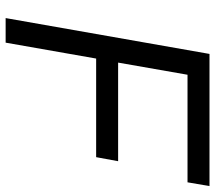

<svg xmlns="http://www.w3.org/2000/svg" viewBox="-60 -684 745 664"><g transform="rotate(90 312.0 -352.5)"><path d="M183 -313H524L538 -389H197L239 -629H611L624 -705H167L43 0H128Z"/></g></svg>

Font: Geom Light
Style: Italic
Weight: 300
Italic angle: -10°
Version: Version 1.102